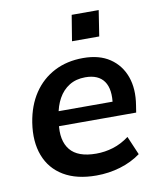

<svg xmlns="http://www.w3.org/2000/svg" viewBox="-82 -778 712 854"><g transform="rotate(-10 274.0 -351.5)"><path d="M285 10Q196 10 137.5 -25Q79 -60 55 -123.5Q31 -187 44 -271Q56 -347 92.5 -401.5Q129 -456 186 -485.5Q243 -515 316 -515Q389 -515 436.5 -483Q484 -451 504 -395.5Q524 -340 512 -267L507 -235H140L150 -301H429L410 -285Q421 -356 395.5 -392.5Q370 -429 311 -429Q269 -429 238.5 -410Q208 -391 189.5 -357.5Q171 -324 165 -282L160 -249Q149 -171 183.5 -128.5Q218 -86 301 -86Q340 -86 377.5 -97.5Q415 -109 450 -135L486 -51Q445 -21 393 -5.5Q341 10 285 10ZM281 -597 300 -713H422L404 -597Z"/></g></svg>

Font: Mulish ExtraLight
Style: Bold Italic
Weight: 700
Italic angle: -9°
Version: Version 3.603